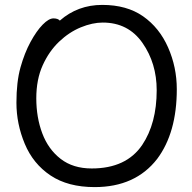

<svg xmlns="http://www.w3.org/2000/svg" viewBox="-20 -739 785 783"><path d="M354 -52Q495 -52 560 -148Q619 -236 619 -371Q619 -481 561 -564Q503 -647 399 -647Q357 -647 309.5 -627.5Q262 -608 221 -569Q180 -530 154 -472.5Q128 -415 128 -338Q128 -260 152.5 -195Q177 -130 227.5 -91Q278 -52 354 -52ZM366 24Q257 24 186 -23.5Q115 -71 81 -152.5Q47 -234 47 -320Q47 -405 63.5 -464Q80 -523 104.5 -568Q129 -613 154 -638.5Q179 -664 198 -664Q216 -664 224 -655Q297 -719 397 -719Q497 -719 563.5 -672.5Q630 -626 665.5 -545.5Q701 -465 701 -375Q701 -198 621 -91Q532 24 366 24Z"/></svg>

Font: linja waso lili
Style: Bold
Weight: 400
Designer: Fontworks Inc.
Version: Version 1.000;August 6, 2022;FontCreator 14.0.0.2814 64-bit